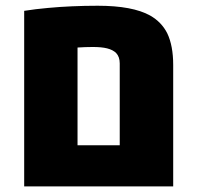

<svg xmlns="http://www.w3.org/2000/svg" viewBox="-20 -662 699 682"><path d="M65.9 0V-623.5Q106 -629.9 150.4 -633.8Q191.4 -637.7 235.6 -639.6Q279.8 -641.6 327.1 -641.6Q450.7 -641.6 513.2 -606.9Q554.2 -583.5 574.2 -543.5Q595.2 -499.5 595.2 -431.2V0ZM255.4 -146H405.3V-437Q405.3 -460 392.6 -473.6Q381.3 -484.9 360.4 -490.2Q340.8 -495.1 309.6 -495.1Q295.9 -495.1 282.5 -494.6Q269 -494.1 255.4 -493.2Z"/></svg>

Font: Open Sans ExtraBold
Style: Regular
Weight: 800
Designer: Monotype Design Team
Foundry: Monotype Imaging Inc.
Version: Version 3.003; ttfautohint (v1.8.4)